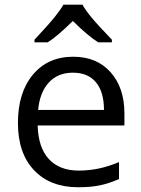

<svg xmlns="http://www.w3.org/2000/svg" viewBox="-20 -786 601 816"><path d="M312 9.8Q193.4 9.8 124.8 -62.5Q56.2 -134.8 56.2 -263.2Q56.2 -392.6 119.9 -468.8Q183.6 -544.9 291 -544.9Q391.6 -544.9 450.2 -478.8Q508.8 -412.6 508.8 -304.2V-252.9H140.1Q142.6 -158.7 187.7 -109.9Q232.9 -61 314.9 -61Q401.4 -61 485.8 -97.2V-24.9Q442.9 -6.3 404.5 1.7Q366.2 9.8 312 9.8ZM290 -477.1Q225.6 -477.1 187.3 -435.1Q148.9 -393.1 142.1 -318.8H421.9Q421.9 -395.5 387.7 -436.3Q353.5 -477.1 290 -477.1ZM126.5 -617.2Q188.5 -683.6 213.4 -714.8Q238.3 -746.1 249.5 -766.1H330.6Q341.3 -745.6 367.9 -713.1Q394.5 -680.7 455.6 -617.2V-606H397.5Q354.5 -632.8 289.6 -696.8Q223.1 -631.3 182.6 -606H126.5Z"/></svg>

Font: Open Sans ACDW
Style: acdw
Weight: 400
Foundry: Ascender Corporation
Version: Version 1.10